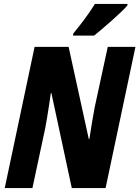

<svg xmlns="http://www.w3.org/2000/svg" viewBox="-20 -951 705 971"><path d="M4 0 155 -714H327L429 -248H432Q438 -288 445.5 -333Q453 -378 459 -409L525 -714H665L514 0H343L240 -480H237Q233 -454 228.5 -421.5Q224 -389 218.5 -358Q213 -327 209 -304L144 0ZM351 -782Q380 -817 408.5 -855.5Q437 -894 460 -931H625L624 -923Q613 -910 591 -889Q569 -868 543 -845Q517 -822 493.5 -802Q470 -782 456 -771H349Z"/></svg>

Font: Noto Sans Condensed ExtraBold
Style: Italic
Weight: 800
Width: 3
Italic angle: -12°
Designer: Monotype Design Team
Foundry: Monotype Imaging Inc.
Version: Version 2.013; ttfautohint (v1.8.4.7-5d5b)